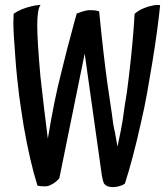

<svg xmlns="http://www.w3.org/2000/svg" viewBox="-20 -677 669 778"><path d="M392.6 33.2 323.2 -460 220.7 43.9H219.7L220.7 44.9Q206.1 62.5 187.5 71.3Q178.7 76.2 171.9 77.1Q168 78.1 160.2 78.1Q142.6 78.1 131.8 75.2Q101.6 -20.5 76.2 -165Q62.5 -252 57.6 -289.1Q47.9 -371.1 44.9 -408.2L42 -447.3Q34.2 -543 34.2 -585.9L35.2 -621.1Q63.5 -641.6 110.4 -652.3Q121.1 -655.3 144.5 -657.2Q130.9 -640.6 130.9 -574.2Q130.9 -513.7 143.6 -369.1Q157.2 -245.1 173.8 -115.2Q201.2 -280.3 228.5 -383.8L253.9 -485.4L266.6 -532.2Q285.2 -604.5 291 -622.1Q313.5 -630.9 323.2 -632.8L336.9 -635.7H350.6Q367.2 -635.7 381.8 -630.9Q398.4 -460.9 415 -339.8L433.6 -213.9Q437.5 -174.8 445.3 -142.6L456.1 -83L469.7 -148.4Q477.5 -186.5 484.4 -242.2Q495.1 -302.7 502 -365.2Q519.5 -510.7 525.4 -621.1Q542 -634.8 557.6 -641.6Q563.5 -644.5 575.2 -648.4Q586.9 -652.3 593.8 -653.3Q610.4 -658.2 628.9 -656.2Q619.1 -557.6 597.7 -426.8L576.2 -300.8Q565.4 -240.2 549.8 -173.8Q517.6 -30.3 486.3 66.4Q481.4 71.3 473.1 74.2Q464.8 77.1 457 79.1L440.4 81.1Q420.9 81.1 411.6 75.7Q402.3 70.3 399.4 62Q396.5 53.7 392.6 33.2Z"/></svg>

Font: BKP Parklife Text
Style: Regular
Weight: 400
Designer: Font Diner, Inc.; LA MECHKY PLUS GmbH
Foundry: Font Diner, Inc.; LA MECHKY PLUS GmbH
Version: Version 1.007